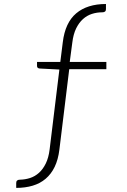

<svg xmlns="http://www.w3.org/2000/svg" viewBox="-20 -736 620 936"><path d="M317.5 -398.5 269.5 -6.5Q263.5 42.5 246.5 77.5Q229.5 112.5 202.5 135.5Q175.5 158.5 139.2 169.2Q103 180 59 180V156Q59 140 77 140Q102.5 139.5 126.5 131.8Q150.5 124 170 106.5Q189.5 89 203.2 61Q217 33 222 -8L269.5 -397L173.5 -402Q160.5 -403 160.5 -414.5V-434H274L286 -529.5Q297.5 -625.5 351.5 -671Q405.5 -716.5 496.5 -716.5V-691Q496.5 -676 478.5 -676Q452 -676 428 -668.2Q404 -660.5 384.5 -643Q365 -625.5 351.2 -597.5Q337.5 -569.5 332.5 -528.5L320 -434H498.5V-398.5Z"/></svg>

Font: Lato Light
Style: Regular
Weight: 300
Designer: Lukasz Dziedzic
Foundry: Lukasz Dziedzic
Version: Version 1.104; Western+Polish opensource